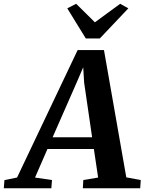

<svg xmlns="http://www.w3.org/2000/svg" viewBox="-94 -1016 779 1036"><path d="M-73.5 0 -70 -44.5 -2 -58 325 -746H467L587.5 -59L665.5 -44.5L662.5 0H353L355.5 -44.5L435.5 -58L412.5 -212H162L95 -58L186.5 -44.5L183 0ZM190 -275.5H403L360 -570L355 -653L322 -576ZM369 -808.5 269 -971 317 -995.5Q342.5 -970.5 367.8 -945.5Q393 -920.5 418 -895.5Q451.5 -920.5 486 -945.5Q520.5 -970.5 554.5 -995.5L598.5 -971L444.5 -808.5Z"/></svg>

Font: Merriweather 28pt
Style: Bold Italic
Weight: 700
Italic angle: -7.8°
Version: Version 2.101